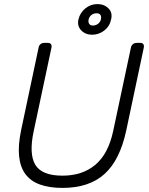

<svg xmlns="http://www.w3.org/2000/svg" viewBox="-20 -910 731 940"><path d="M286 10Q222 10 176 -6.5Q130 -23 104.5 -57.5Q79 -92 73.5 -145Q68 -198 83 -271L169 -677Q171 -688 178.5 -694Q186 -700 196 -700H214Q225 -700 229.5 -694Q234 -688 232 -677L145 -268Q121 -156 153 -103Q185 -50 286 -50Q383 -50 446.5 -103Q510 -156 534 -268L621 -677Q623 -688 631 -694Q639 -700 649 -700H667Q677 -700 681.5 -694Q686 -688 684 -677L598 -271Q567 -126 491.5 -58Q416 10 286 10ZM431 -740Q398 -740 377.5 -761.5Q357 -783 364 -815Q372 -848 398 -869Q424 -890 457 -890Q490 -890 511 -869Q532 -848 524 -815Q517 -781 490.5 -760.5Q464 -740 431 -740ZM434 -785Q449 -785 460 -793.5Q471 -802 474 -815Q477 -828 472 -836.5Q467 -845 453 -845Q438 -845 427.5 -836.5Q417 -828 414 -815Q411 -802 416.5 -793.5Q422 -785 434 -785Z"/></svg>

Font: Rubik Light
Style: Italic
Weight: 300
Italic angle: -12°
Designer: Hubert and Fischer
Foundry: Hubert and Fischer
Version: Version 2.300;gftools[0.9.30]